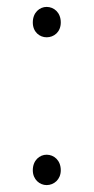

<svg xmlns="http://www.w3.org/2000/svg" viewBox="-20 -523 271 556"><path d="M115 -415C136 -415 156 -430 156 -458C156 -487 136 -503 115 -503C95 -503 75 -487 75 -458C75 -430 95 -415 115 -415ZM115 13C136 13 156 -3 156 -30C156 -59 136 -75 115 -75C95 -75 75 -59 75 -30C75 -3 95 13 115 13Z"/></svg>

Font: Noto Sans CJK SC Thin
Style: Regular
Weight: 100
Designer: Ryoko NISHIZUKA 西塚涼子 (kana, bopomofo & ideographs); Paul D. Hunt (Latin, Greek & Cyrillic); Sandoll Communications 산돌커뮤니
Foundry: Adobe
Version: Version 2.004;hotconv 1.0.118;makeotfexe 2.5.65603